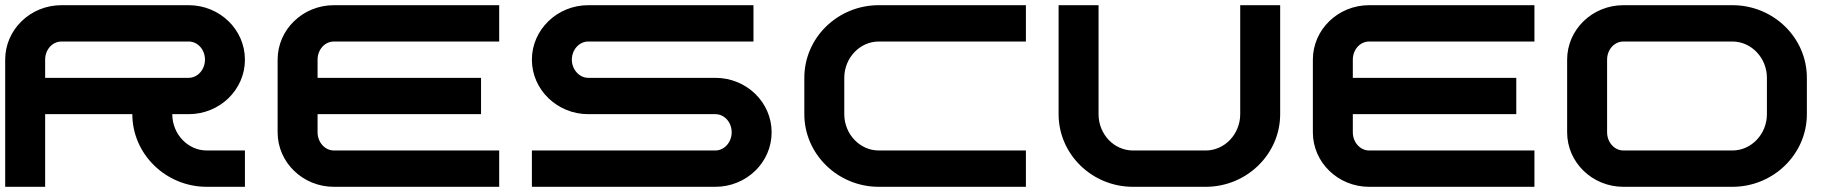

<svg xmlns="http://www.w3.org/2000/svg" viewBox="-20 -720 7110 740"><path d="M707 -280C827 -280 924 -374 924 -490C924 -606 827 -700 707 -700H217C97 -700 0 -606 0 -490V0H154V-280H490C490 -126 619 0 777 0H924V-140H777C704 -140 644 -203 644 -280ZM154 -490C154 -529 182 -560 217 -560H707C742 -560 770 -529 770 -490C770 -452 742 -420 707 -420H154Z M1204 -280H1834V-420H1204V-490C1204 -529 1232 -560 1267 -560H1904V-700H1267C1147 -700 1050 -606 1050 -490V-210C1050 -94 1147 0 1267 0H1904V-140H1267C1232 -140 1204 -172 1204 -210Z M2030 0V-140H2737C2772 -140 2800 -172 2800 -210C2800 -249 2772 -280 2737 -280H2247C2128 -280 2030 -374 2030 -490C2030 -606 2128 -700 2247 -700H2884V-560H2247C2213 -560 2184 -529 2184 -490C2184 -452 2213 -420 2247 -420H2737C2857 -420 2954 -326 2954 -210C2954 -94 2857 0 2737 0Z M3367 0C3209 0 3080 -126 3080 -280V-420C3080 -575 3209 -700 3367 -700H3934V-560H3367C3294 -560 3234 -497 3234 -420V-280C3234 -203 3294 -140 3367 -140H3934V0Z M4347 0C4188 0 4060 -126 4060 -280V-700H4214V-280C4214 -203 4273 -140 4347 -140H4627C4700 -140 4760 -203 4760 -280V-700H4914V-280C4914 -126 4785 0 4627 0Z M5194 -280H5824V-420H5194V-490C5194 -529 5222 -560 5257 -560H5894V-700H5257C5137 -700 5040 -606 5040 -490V-210C5040 -94 5137 0 5257 0H5894V-140H5257C5222 -140 5194 -172 5194 -210Z M6237 0C6117 0 6020 -94 6020 -210V-490C6020 -606 6117 -700 6237 -700H6657C6815 -700 6944 -575 6944 -420V-280C6944 -126 6815 0 6657 0ZM6237 -560C6202 -560 6174 -529 6174 -490V-210C6174 -172 6202 -140 6237 -140H6657C6730 -140 6790 -203 6790 -280V-420C6790 -497 6730 -560 6657 -560Z"/></svg>

Font: Generic Techno
Style: Regular
Weight: 400
Designer: NC Empire
Foundry: NC Empire
Version: Version 1.000;hotconv 1.0.109;makeotfexe 2.5.65596